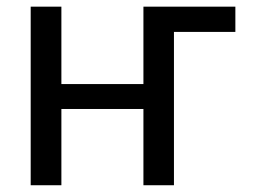

<svg xmlns="http://www.w3.org/2000/svg" viewBox="-20 -548 753 568"><path d="M161.6 -528.3H70.8V0H161.6V-225.6H404.3V0H494.6V-453.6H676.3V-528.3H404.3V-299.3H161.6Z"/></svg>

Font: Roboto
Style: Regular
Weight: 400
Designer: Google
Version: Version 2.137; 2017